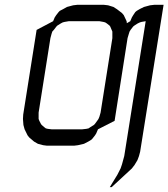

<svg xmlns="http://www.w3.org/2000/svg" viewBox="-20 -604 698 796"><path d="M75.2 -110.8 76.2 -128.9 131.8 -480 200.2 -516.1 207 -532.2 212.9 -541 223.1 -554.2 228 -559.1 241.2 -565.9 257.8 -575.2 283.2 -582 299.8 -584H411.1L428.2 -582L450.2 -575.2L464.8 -565.9L485.8 -549.8L493.2 -541L504.9 -516.1L505.9 -507.8L520 -516.1L526.9 -532.2L532.2 -541L541 -554.2L546.9 -559.1L560.1 -566.9L577.1 -575.2L602.1 -582L619.1 -584H658.2L561 24.9L556.2 43L549.8 60.1L537.1 81.1L533.2 85.9L526.9 94.2L442.9 171.9H435.1L466.8 120.1L480 94.2L485.8 77.1L495.1 43L584 -516.1L566.9 -513.2L560.1 -511.2L550.8 -506.8L537.1 -498L532.2 -494.1L522 -481L517.1 -473.1L514.2 -463.9L508.8 -445.8L455.1 -103L386.2 -67.9L378.9 -50.8L374 -43L362.8 -28.8L358.9 -24.9L346.2 -17.1L328.1 -7.8L303.2 -2L287.1 0H174.8L159.2 -2L137.2 -7.8L121.1 -17.1L101.1 -34.2L94.2 -43L82 -67.9L77.1 -85.9ZM140.1 -110.8 143.1 -103 149.9 -89.8 152.8 -85.9 163.1 -77.1 169.9 -71.8 178.2 -69.8 193.8 -67.9H320.8L337.9 -69.8L347.2 -71.8L355 -77.1L369.1 -85.9L373 -89.8L382.8 -103L388.2 -110.8L392.1 -120.1L397 -137.2L445.8 -445.8V-463.9V-473.1L442.9 -480L437 -494.1L434.1 -498L422.9 -506.8L416 -511.2L408.2 -513.2L392.1 -516.1H265.1L248 -513.2L240.2 -511.2L231.9 -506.8L217.8 -498L213.9 -494.1L203.1 -480L196.8 -473.1L193.8 -463.9L189 -445.8L140.1 -137.2V-120.1Z"/></svg>

Font: Petahja
Style: Italic
Weight: 400
Designer: T. Christopher White
Version: Version 1.1